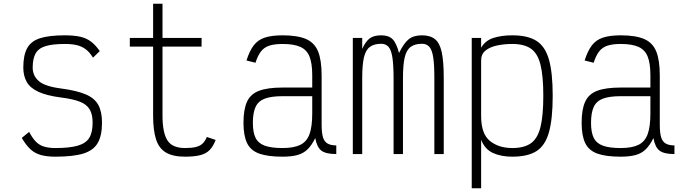

<svg xmlns="http://www.w3.org/2000/svg" viewBox="-20 -820 3640 1022"><path d="M275 14Q229 14 197 5Q165 -4 141.5 -26Q118 -48 96 -86L135 -118Q152 -86 170 -67Q188 -48 213.5 -40Q239 -32 275 -32Q350 -32 393.5 -44.5Q437 -57 455 -86Q473 -115 473 -167Q473 -211 457.5 -237.5Q442 -264 405.5 -278.5Q369 -293 305 -301Q228 -311 184 -331.5Q140 -352 122 -384.5Q104 -417 104 -460Q104 -526 124.5 -563.5Q145 -601 193 -616.5Q241 -632 325 -632Q374 -632 407 -624.5Q440 -617 464.5 -598.5Q489 -580 511 -548L475 -513Q458 -541 438 -556.5Q418 -572 391.5 -579Q365 -586 325 -586Q260 -586 222.5 -574.5Q185 -563 169.5 -535.5Q154 -508 154 -460Q154 -417 186.5 -388.5Q219 -360 305 -349Q388 -338 435.5 -318Q483 -298 503 -262Q523 -226 523 -167Q523 -98 500 -58.5Q477 -19 423 -2.5Q369 14 275 14Z M965 14Q901 14 863.5 -8Q826 -30 810.5 -78.5Q795 -127 795 -204V-572H671V-618H795V-800H845V-618H1053V-572H845V-204Q845 -114 871 -73Q897 -32 965 -32Q1000 -32 1022.5 -37.5Q1045 -43 1058.5 -56Q1072 -69 1081 -91L1128 -75Q1115 -41 1096 -21.5Q1077 -2 1045.5 6Q1014 14 965 14Z M1484 14Q1405 14 1359.5 -2.5Q1314 -19 1295 -58.5Q1276 -98 1276 -166Q1276 -238 1295 -279Q1314 -320 1359.5 -337Q1405 -354 1484 -354H1642V-419Q1642 -483 1627.5 -519Q1613 -555 1578.5 -570.5Q1544 -586 1484 -586Q1441 -586 1413.5 -577Q1386 -568 1369 -546Q1352 -524 1340 -486L1292 -498Q1308 -549 1330.5 -578.5Q1353 -608 1390 -620Q1427 -632 1484 -632Q1563 -632 1608.5 -612.5Q1654 -593 1673 -546.5Q1692 -500 1692 -419V-156Q1692 -114 1699 -90Q1706 -66 1723.5 -56Q1741 -46 1770 -46V0Q1715 0 1691 -18Q1667 -36 1658 -85Q1640 -48 1618 -26Q1596 -4 1564 5Q1532 14 1484 14ZM1484 -32Q1544 -32 1578.5 -49Q1613 -66 1627.5 -106Q1642 -146 1642 -216V-308H1484Q1424 -308 1389.5 -295Q1355 -282 1340.5 -251Q1326 -220 1326 -166Q1326 -115 1340.5 -86Q1355 -57 1389.5 -44.5Q1424 -32 1484 -32Z M1858 0V-618H1908V-560Q1927 -601 1949 -616.5Q1971 -632 2009 -632Q2049 -632 2069.5 -611.5Q2090 -591 2104 -538Q2130 -591 2156 -611.5Q2182 -632 2226 -632Q2270 -632 2295.5 -611.5Q2321 -591 2331.5 -541.5Q2342 -492 2342 -406V0H2292V-406Q2292 -475 2286 -514.5Q2280 -554 2265.5 -570.5Q2251 -587 2226 -587Q2188 -587 2165.5 -570Q2143 -553 2134 -513.5Q2125 -474 2125 -404V0H2075V-400Q2075 -471 2069 -512Q2063 -553 2048.5 -570Q2034 -587 2009 -587Q1971 -587 1948.5 -570Q1926 -553 1917 -513.5Q1908 -474 1908 -404V0Z M2491 182V-618H2541V-566Q2563 -604 2606 -618Q2649 -632 2707 -632Q2789 -632 2835.5 -602.5Q2882 -573 2902 -503Q2922 -433 2922 -310Q2922 -187 2902 -116Q2882 -45 2835.5 -15.5Q2789 14 2707 14Q2648 14 2604.5 -5.5Q2561 -25 2541 -76V182ZM2707 -32Q2770 -32 2806 -57.5Q2842 -83 2857 -144Q2872 -205 2872 -310Q2872 -415 2857 -475.5Q2842 -536 2806 -561Q2770 -586 2707 -586Q2664 -586 2626 -578Q2588 -570 2564.5 -551Q2541 -532 2541 -498V-202Q2541 -108 2587.5 -70Q2634 -32 2707 -32Z M3284 14Q3205 14 3159.5 -2.5Q3114 -19 3095 -58.5Q3076 -98 3076 -166Q3076 -238 3095 -279Q3114 -320 3159.5 -337Q3205 -354 3284 -354H3442V-419Q3442 -483 3427.5 -519Q3413 -555 3378.5 -570.5Q3344 -586 3284 -586Q3241 -586 3213.5 -577Q3186 -568 3169 -546Q3152 -524 3140 -486L3092 -498Q3108 -549 3130.5 -578.5Q3153 -608 3190 -620Q3227 -632 3284 -632Q3363 -632 3408.5 -612.5Q3454 -593 3473 -546.5Q3492 -500 3492 -419V-156Q3492 -114 3499 -90Q3506 -66 3523.5 -56Q3541 -46 3570 -46V0Q3515 0 3491 -18Q3467 -36 3458 -85Q3440 -48 3418 -26Q3396 -4 3364 5Q3332 14 3284 14ZM3284 -32Q3344 -32 3378.5 -49Q3413 -66 3427.5 -106Q3442 -146 3442 -216V-308H3284Q3224 -308 3189.5 -295Q3155 -282 3140.5 -251Q3126 -220 3126 -166Q3126 -115 3140.5 -86Q3155 -57 3189.5 -44.5Q3224 -32 3284 -32Z"/></svg>

Font: Victor Mono Thin
Style: Regular
Weight: 100
Monospace: yes
Designer: Rune Bjørnerås
Version: Version 1.561;gftools[0.9.30]